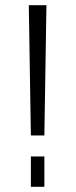

<svg xmlns="http://www.w3.org/2000/svg" viewBox="-20 -720 291 740"><path d="M159 -700 151 -198H99L91 -700ZM151 -117V0H99V-117Z"/></svg>

Font: Pathway Extreme 28pt ExtraLight
Style: Regular
Weight: 250
Designer: Eduardo Rodriguez Tunni
Foundry: Eduardo Rodriguez Tunni
Version: Version 1.001;gftools[0.9.26]